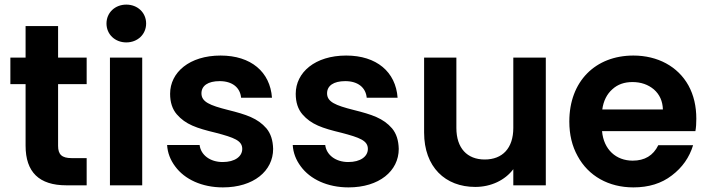

<svg xmlns="http://www.w3.org/2000/svg" viewBox="-20 -804 3074 833"><path d="M25 -439H91V-172C91 -57 150 0 268 0H356V-118H291C248 -118 232 -134 232 -171V-439H356V-554H232V-691H91V-554H25Z M457 0H597V-554H457ZM442 -702C442 -655 479 -620 528 -620C577 -620 614 -655 614 -702C614 -749 577 -784 528 -784C479 -784 442 -749 442 -702Z M740 -82C781 -26 856 9 947 9C1080 9 1165 -62 1165 -158C1164 -195 1155 -224 1136 -247C1098 -291 1049 -307 969 -327C890 -347 854 -362 854 -399C854 -432 882 -452 933 -452C988 -452 1022 -424 1026 -380H1160C1152 -492 1069 -563 937 -563C802 -563 718 -490 718 -397C718 -360 728 -330 747 -308C785 -264 833 -248 916 -228C996 -207 1031 -194 1031 -158C1031 -125 999 -101 946 -101C891 -101 851 -132 846 -175H705C707 -141 719 -110 740 -82Z M1285 -82C1326 -26 1401 9 1492 9C1625 9 1710 -62 1710 -158C1709 -195 1700 -224 1681 -247C1643 -291 1594 -307 1514 -327C1435 -347 1399 -362 1399 -399C1399 -432 1427 -452 1478 -452C1533 -452 1567 -424 1571 -380H1705C1697 -492 1614 -563 1482 -563C1347 -563 1263 -490 1263 -397C1263 -360 1273 -330 1292 -308C1330 -264 1378 -248 1461 -228C1541 -207 1576 -194 1576 -158C1576 -125 1544 -101 1491 -101C1436 -101 1396 -132 1391 -175H1250C1252 -141 1264 -110 1285 -82Z M1820 -554V-229C1820 -79 1912 7 2042 7C2110 7 2171 -22 2207 -70V0H2348V-554H2207V-249C2207 -161 2160 -112 2083 -112C2007 -112 1960 -161 1960 -249V-554Z M2486 -127C2533 -40 2621 9 2728 9C2794 9 2850 -8 2895 -43C2940 -77 2971 -121 2987 -174H2836C2814 -129 2777 -107 2725 -107C2653 -107 2599 -155 2592 -235H2997C3000 -251 3001 -269 3001 -289C3001 -343 2990 -391 2967 -433C2921 -516 2833 -563 2728 -563C2563 -563 2450 -451 2450 -277C2450 -220 2462 -170 2486 -127ZM2637 -417C2660 -438 2689 -448 2724 -448C2761 -448 2792 -437 2817 -416C2842 -394 2855 -365 2856 -329H2593C2598 -366 2613 -396 2637 -417Z"/></svg>

Font: Poppins SemiBold
Style: Regular
Weight: 600
Designer: Ninad Kale (Devanagari), Jonny Pinhorn (Latin)
Foundry: Indian Type Foundry
Version: 4.004